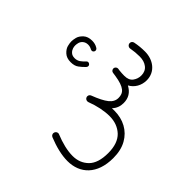

<svg xmlns="http://www.w3.org/2000/svg" viewBox="-165 -899 1460 1460"><g transform="rotate(-45 565.5 -169.0)"><path d="M61.5 26.9C61.5 160.6 150.4 257.8 324.2 257.8C379.9 257.8 427.2 247.1 466.3 225.1C543.9 181.6 585.4 103 585.4 8.8C585.4 0.5 585 -8.3 584.5 -17.6C610.4 5.9 640.6 17.6 675.3 17.6C728 17.6 766.6 -4.4 793.5 -54.7C818.4 -8.3 867.2 19.5 922.4 19.5C1013.7 19.5 1067.9 -57.1 1067.9 -144C1067.9 -182.6 1064.9 -212.9 1057.6 -250.5C1055.2 -265.6 1042 -272.9 1031.7 -272.9C1029.8 -272.9 1027.8 -272.9 1025.9 -272.5C1011.7 -270 1003.4 -256.3 1003.4 -246.1C1003.4 -244.6 1003.4 -242.7 1003.9 -241.2C1009.8 -209.5 1012.7 -178.2 1012.7 -147C1012.7 -114.7 1004.9 -88.4 988.8 -67.4C972.7 -46.4 949.2 -35.6 919.4 -35.6C894.5 -35.6 873 -43 854 -57.1C835 -71.3 825.7 -94.2 825.7 -126C825.7 -143.6 826.7 -161.1 828.6 -178.2C829.6 -184.1 830.6 -189.9 831.1 -195.8C831.5 -197.3 831.5 -198.2 831.5 -199.2C831.5 -209.5 823.2 -222.2 809.6 -224.1H806.6C795.4 -224.1 782.7 -215.8 781.2 -202.1C779.8 -191.9 778.3 -183.1 777.3 -174.8C760.7 -64.9 729 -37.6 675.8 -37.6C647.9 -37.6 624 -50.3 604 -75.7C584 -100.6 563.5 -141.1 542 -197.3C537.6 -208.5 529.3 -214.4 517.1 -214.8C513.7 -214.8 510.3 -214.4 506.8 -212.9C493.2 -207.5 489.7 -194.3 489.7 -186.5C489.7 -183.6 490.2 -180.7 491.2 -177.7C516.1 -113.3 530.3 -44.9 530.3 11.7C530.3 67.9 513.2 113.8 479.5 149.9C445.3 185.5 393.6 203.6 323.7 203.6C252 203.6 199.7 187 166.5 153.8C133.3 120.1 116.7 78.1 116.7 26.9C116.7 -29.8 133.3 -95.7 160.2 -161.6C161.6 -165 162.6 -168.5 162.6 -171.9C162.6 -179.2 159.2 -191.4 145 -197.3C141.6 -198.7 138.7 -199.2 135.3 -199.2C127.9 -199.2 115.2 -195.8 109.4 -182.1C80.1 -109.4 61.5 -37.6 61.5 26.9ZM610.4 -488.3C610.4 -460.9 616.2 -439.5 628.4 -423.3C640.1 -407.2 653.3 -392.1 667.5 -378.9C675.8 -370.6 683.6 -371.1 685.5 -371.1C690.4 -371.1 694.8 -373 698.2 -376.5C706.1 -384.3 705.6 -392.1 705.6 -394C705.6 -398.4 703.6 -402.3 700.2 -405.8C672.4 -432.6 653.3 -451.7 653.3 -488.3C653.3 -505.4 658.2 -519.5 668 -529.8C687.5 -550.8 712.4 -553.2 726.6 -553.2C733.9 -553.2 742.7 -551.8 753.9 -549.3C775.4 -543.9 799.3 -522.9 799.3 -487.8C799.3 -470.7 794.9 -459 788.6 -447.8C786.6 -443.4 785.6 -439 785.6 -435.5C785.6 -428.7 789.1 -422.9 795.9 -418.5C799.8 -416.5 803.2 -415.5 806.6 -415.5C812 -415.5 821.8 -418 827.1 -429.2C837.4 -445.8 842.3 -465.3 842.3 -487.8C842.3 -516.6 834.5 -540 818.8 -557.1C803.2 -574.2 786.6 -585 769.5 -589.4C752.4 -593.8 737.8 -595.7 726.6 -595.7C714.8 -595.7 700.2 -593.8 683.1 -589.4C666 -585 649.4 -574.2 633.8 -557.1C618.2 -540 610.4 -517.1 610.4 -488.3Z"/></g></svg>

Font: Mikhak Light
Style: Regular
Weight: 300
Designer: Amin Abedi
Version: Version 3.2